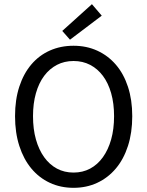

<svg xmlns="http://www.w3.org/2000/svg" viewBox="-20 -887 704 919"><path d="M332 12Q270 12 218.5 -12Q167 -36 130 -80.5Q93 -125 72.5 -188.5Q52 -252 52 -331Q52 -410 72.5 -472.5Q93 -535 130 -578.5Q167 -622 218.5 -645Q270 -668 332 -668Q394 -668 445.5 -644.5Q497 -621 534.5 -577.5Q572 -534 592.5 -471.5Q613 -409 613 -331Q613 -252 592.5 -188.5Q572 -125 534.5 -80.5Q497 -36 445.5 -12Q394 12 332 12ZM332 -61Q376 -61 411.5 -80Q447 -99 472.5 -134.5Q498 -170 512 -219.5Q526 -269 526 -331Q526 -392 512 -441Q498 -490 472.5 -524Q447 -558 411.5 -576.5Q376 -595 332 -595Q288 -595 252.5 -576.5Q217 -558 191.5 -524Q166 -490 152 -441Q138 -392 138 -331Q138 -269 152 -219.5Q166 -170 191.5 -134.5Q217 -99 252.5 -80Q288 -61 332 -61ZM315 -697 278 -739 420 -867 467 -812Z"/></svg>

Font: Source Sans Pro
Style: Regular
Weight: 400
Designer: Paul D. Hunt
Foundry: Adobe Systems Incorporated
Version: Version 2.021;PS 2.000;hotconv 1.0.86;makeotf.lib2.5.63406